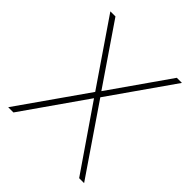

<svg xmlns="http://www.w3.org/2000/svg" viewBox="-183 -783 905 905"><g transform="rotate(45 270.0 -330.0)"><path d="M487 0 270 -316 49 0H14L253 -341L35 -660H69L271 -364L478 -660H512L288 -340L520 0Z"/></g></svg>

Font: Work Sans ExtraLight
Style: Regular
Weight: 280
Designer: Wei Huang
Foundry: Wei Huang
Version: Version 1.500